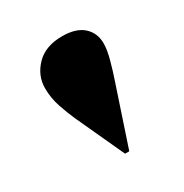

<svg xmlns="http://www.w3.org/2000/svg" viewBox="-92 -873 456 477"><g transform="rotate(-30 136.0 -634.5)"><path d="M136 -469 72 -608Q63 -628 54 -654.5Q45 -681 45 -709Q45 -745 71.5 -772.5Q98 -800 146 -800Q186 -800 206.5 -781.5Q227 -763 227 -733Q227 -715 219.5 -687.5Q212 -660 204 -637L148 -469Z"/></g></svg>

Font: Display Black
Style: Regular
Weight: 900
Designer: Latin by Veronika Burian and Jose Scaglione. Greek by Irene Vlachou. Cyrillic by Vera Evstafieva.
Foundry: TypeTogether
Version: Version 3.002